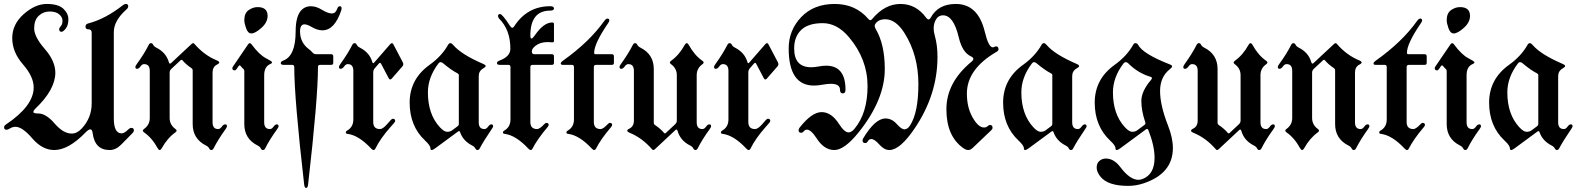

<svg xmlns="http://www.w3.org/2000/svg" viewBox="-39 -738 7865 957"><path d="M-18.6 -103.5Q-18.6 -111.3 -9.8 -117.2Q128.9 -210 128.9 -302.2Q128.9 -356 75.4 -417.2Q22 -478.5 22 -547.9Q22 -617.2 79.3 -667.7Q136.7 -718.3 194.1 -718.3Q251.5 -718.3 276.6 -694.6Q301.8 -670.9 301.8 -641.8Q301.8 -612.8 289.1 -596.2Q276.4 -579.6 267.6 -579.6Q255.9 -579.6 255.9 -592.3Q255.9 -598.6 264.2 -607.9Q272.5 -617.2 272.5 -634.8Q272.5 -652.3 256.1 -666.5Q239.7 -680.7 208.3 -680.7Q176.8 -680.7 154.1 -659.4Q131.3 -638.2 131.3 -596.4Q131.3 -554.7 184.1 -494.1Q236.8 -433.6 236.8 -376Q236.8 -291.5 137.7 -196.8Q127.4 -187 127.4 -179.7Q127.4 -172.4 151.9 -172.4Q190.4 -172.4 233.4 -122.3Q276.4 -72.3 318.4 -72.3Q345.2 -72.3 368.2 -97.2Q418 -150.4 418 -222.7V-574.2Q418 -591.8 402.6 -591.8Q387.2 -591.8 387.2 -604.7Q387.2 -617.7 400.4 -621.1Q485.8 -643.1 574.7 -712.9Q581.5 -718.3 588.4 -718.3Q600.1 -718.3 600.1 -706.5Q600.1 -698.7 591.8 -691.4Q528.3 -635.3 528.3 -578.1V-147.5Q528.3 -73.2 567.4 -73.2Q581.1 -73.2 601.6 -93.8Q608.4 -100.6 615.7 -100.6Q628.4 -100.6 628.4 -87.9Q628.4 -81.5 622.6 -75.7L564.9 -17.1Q538.6 9.8 507.3 9.8Q433.6 9.8 422.9 -74.2Q420.4 -93.3 411.4 -93.3Q402.3 -93.3 388.2 -78.6Q302.7 9.8 231.4 9.8Q171.9 9.8 122.1 -48.1Q72.3 -106 38.1 -106Q22.5 -106 6.8 -95.7Q0 -91.3 -6.8 -91.3Q-18.6 -91.3 -18.6 -103.5Z M635.7 -404.8Q635.7 -409.2 643.6 -419.9Q681.2 -471.7 702.1 -514.2Q706.5 -522.9 713.6 -522.9Q720.7 -522.9 724.6 -514.6Q728.5 -506.3 740.2 -500.5Q789.1 -476.1 802.7 -427.7Q805.2 -420.9 808.1 -420.9Q811 -420.9 814 -423.8L916 -519Q920.4 -522.9 923.8 -522.9Q927.2 -522.9 930.2 -519Q979 -462.9 1040.5 -437.5Q1053.7 -432.1 1053.7 -426.8Q1053.7 -421.4 1042.5 -416Q1020.5 -404.8 1020.5 -376V-128.4Q1020.5 -94.7 1048.3 -94.7Q1058.1 -94.7 1066.4 -106.4Q1074.7 -118.2 1083.5 -118.2Q1092.3 -118.2 1092.3 -108.4Q1092.3 -104 1084.5 -93.3Q1047.4 -41.5 1025.9 1Q1021.5 9.8 1014.4 9.8Q1007.3 9.8 1003.4 1.5Q999.5 -6.8 987.8 -12.7Q921.4 -45.9 921.4 -119.6V-387.2Q921.4 -394 916.5 -397.5Q886.2 -418 870.6 -437.5Q868.7 -439.9 866 -439.9Q863.3 -439.9 860.8 -437.5L814.9 -394.5Q806.6 -386.7 806.6 -376.5V-149.9Q806.6 -115.7 835.9 -94.7Q841.3 -90.8 841.3 -86.7Q841.3 -82.5 835 -78.1Q794.9 -49.3 767.1 1Q762.2 9.8 757.1 9.8Q752 9.8 747.1 1Q718.3 -51.3 679.2 -78.1Q672.9 -82.5 672.9 -86.7Q672.9 -90.8 678.2 -94.7Q707.5 -115.2 707.5 -149.9V-384.8Q707.5 -418.5 679.2 -418.5Q669.4 -418.5 661.1 -406.7Q652.8 -395 644.3 -395Q635.7 -395 635.7 -404.8Z M1119.1 0ZM1178.7 -637.2Q1178.7 -672.4 1200.2 -687.5Q1221.7 -702.6 1245.1 -702.6Q1294.9 -702.6 1294.9 -658.7Q1294.9 -626.5 1263.9 -598.9Q1232.9 -571.3 1213.9 -571.3Q1196.8 -571.3 1187.7 -596.9Q1178.7 -622.6 1178.7 -637.2ZM1119.1 -397.9Q1119.1 -401.9 1122.1 -406.2L1197.3 -516.6Q1201.7 -522.9 1206.1 -522.9Q1210.4 -522.9 1214.4 -517.6Q1253.4 -464.8 1286.6 -447.8Q1316.9 -432.6 1316.9 -427.5Q1316.9 -422.4 1309.6 -419.4Q1277.8 -406.7 1277.8 -363.3V-128.4Q1277.8 -94.7 1306.2 -94.7Q1315.9 -94.7 1324.2 -106.4Q1332.5 -118.2 1340.8 -118.2Q1349.6 -118.2 1349.6 -108.4Q1349.6 -104 1341.8 -93.3Q1304.2 -41.5 1283.2 1Q1278.8 9.8 1271.7 9.8Q1264.6 9.8 1260.7 1.5Q1256.8 -6.8 1245.1 -12.7Q1178.7 -45.9 1178.7 -119.6V-383.3Q1178.7 -390.1 1174.8 -393.6Q1166.5 -400.9 1160.2 -409.2Q1158.2 -412.1 1155.3 -412.1Q1152.8 -412.1 1149.9 -408.2L1140.6 -394.5Q1135.7 -387.2 1130.9 -387.2Q1119.1 -387.2 1119.1 -397.9Z M1372.6 -436Q1434.6 -458.5 1434.6 -581.1Q1434.6 -662.1 1466.8 -690.9Q1484.4 -707 1510.5 -707Q1536.6 -707 1566.2 -689Q1595.7 -670.9 1614.7 -670.9Q1633.8 -670.9 1641.1 -692.9Q1646 -707 1654.3 -707Q1663.6 -707 1663.6 -696.8Q1663.6 -691.4 1661.6 -685.5Q1628.4 -586.9 1568.4 -586.9Q1543.5 -586.9 1517.8 -601.8Q1492.2 -616.7 1479 -616.7Q1456.5 -616.7 1456.5 -581.1Q1456.5 -525.4 1501.5 -492.2Q1510.7 -485.4 1518.1 -476.6Q1525.4 -467.8 1537.1 -467.8H1611.3Q1622.1 -467.8 1622.1 -457V-425.3Q1622.1 -414.6 1611.3 -414.6H1556.2Q1545.9 -414.6 1545.9 -403.8Q1545.9 -248.5 1496.6 182.1Q1494.6 198.7 1486.8 198.7Q1479 198.7 1477.1 182.1Q1427.7 -248.5 1427.7 -403.8Q1427.7 -414.6 1417.5 -414.6H1376Q1360.4 -414.6 1360.4 -423.1Q1360.4 -431.6 1372.6 -436Z M1650.4 -404.8Q1650.4 -409.2 1658.2 -419.9Q1695.3 -471.7 1716.8 -514.2Q1721.2 -522.9 1728.3 -522.9Q1735.4 -522.9 1739.3 -514.6Q1743.2 -506.3 1754.9 -500.5Q1803.7 -475.6 1816.9 -428.2Q1818.4 -422.9 1820.8 -422.9Q1823.2 -422.9 1826.2 -426.3L1906.2 -518.1Q1910.6 -522.9 1914.6 -522.9Q1918.5 -522.9 1921.9 -516.6L1968.3 -428.2Q1971.2 -422.9 1971.2 -417.5Q1971.2 -412.1 1966.8 -407.2L1914.1 -346.7Q1909.7 -341.8 1905.8 -341.8Q1901.9 -341.8 1898.4 -348.1L1860.4 -420.4Q1857.9 -424.8 1855.2 -424.8Q1852.5 -424.8 1849.6 -421.4L1829.6 -398.4Q1821.3 -389.2 1821.3 -377.4V-129.9Q1821.3 -94.7 1855 -94.7Q1869.1 -94.7 1890.1 -118.7L1908.2 -139.2Q1914.1 -146 1919.4 -146Q1930.7 -146 1930.7 -135.3Q1930.7 -131.3 1924.8 -124.5L1906.7 -104Q1856.9 -47.9 1832 2.9Q1828.6 9.8 1823.2 9.8Q1817.9 9.8 1811.5 2.9Q1749 -64 1692.9 -70.8Q1684.6 -71.8 1684.6 -77.6Q1684.6 -83.5 1689.9 -86.4Q1722.2 -104 1722.2 -142.6V-384.8Q1722.2 -418.5 1694.3 -418.5Q1684.6 -418.5 1676.3 -406.7Q1668 -395 1659.2 -395Q1650.4 -395 1650.4 -404.8Z M2102.5 -415Q2162.6 -458 2194.8 -515.1Q2199.2 -522.9 2205.8 -522.9Q2212.4 -522.9 2219.2 -514.6Q2259.8 -466.3 2371.6 -418.5Q2381.8 -414.1 2381.8 -408.9Q2381.8 -403.8 2369.6 -397Q2347.2 -384.3 2347.2 -358.4V-128.4Q2347.2 -94.7 2375.5 -94.7Q2385.3 -94.7 2393.6 -106.4Q2401.9 -118.2 2410.2 -118.2Q2418.9 -118.2 2418.9 -108.4Q2418.9 -104 2411.1 -93.3Q2371.1 -34.7 2352.5 1Q2348.1 9.8 2341.1 9.8Q2334 9.8 2330.1 1.5Q2326.2 -6.8 2314.5 -12.7Q2268.6 -36.1 2253.9 -80.1Q2252.4 -84.5 2249.5 -84.5Q2246.6 -84.5 2242.7 -81.5L2129.9 1.5Q2118.7 9.8 2112.5 9.8Q2106.4 9.8 2106.4 1Q2106.4 -12.7 2079.6 -37.6Q2002.9 -109.4 2002.9 -226.6Q2002.9 -343.8 2102.5 -415ZM2093.8 -277.8Q2093.8 -168.9 2152.8 -104.5Q2174.3 -81.1 2189.5 -81.1Q2204.6 -81.1 2213.9 -87.9L2242.7 -109.4Q2248 -113.3 2248 -119.6V-363.3Q2248 -369.1 2242.2 -372.1Q2210.4 -388.2 2169.4 -422.9Q2163.1 -428.2 2157.2 -428.2Q2151.4 -428.2 2146.5 -421.9Q2093.8 -352.5 2093.8 -277.8Z M2450.7 -436Q2504.9 -456.1 2504.9 -495.1Q2504.9 -589.4 2448.7 -645.5Q2443.4 -650.9 2443.4 -658.7Q2443.4 -668 2453.6 -668Q2464.8 -668 2503.9 -607.9Q2509.3 -599.6 2514.4 -599.6Q2519.5 -599.6 2523.9 -606.9Q2588.9 -707 2703.6 -707Q2722.2 -707 2722.2 -696Q2722.2 -685.1 2703.6 -685.1Q2604.5 -685.1 2604.5 -561Q2604.5 -545.9 2610.1 -545.9Q2615.7 -545.9 2626.5 -561.5Q2670.9 -626 2713.4 -626Q2722.2 -626 2722.2 -617.7V-534.2Q2722.2 -526.9 2715.3 -526.9Q2708.5 -526.9 2703.1 -527.6Q2697.8 -528.3 2690.9 -528.3Q2654.3 -528.3 2630.9 -510.3Q2611.8 -495.6 2611.8 -481.7Q2611.8 -467.8 2624.5 -467.8H2711.4Q2722.2 -467.8 2722.2 -457V-425.3Q2722.2 -414.6 2711.4 -414.6H2615.2Q2604.5 -414.6 2604.5 -403.8V-129.9Q2604.5 -94.7 2638.2 -94.7Q2650.9 -94.7 2673.3 -118.7Q2679.7 -125.5 2684.6 -125.5Q2695.8 -125.5 2695.8 -115.2Q2695.8 -110.8 2689.9 -104Q2639.2 -44.4 2615.2 2.9Q2611.8 9.8 2606.4 9.8Q2601.1 9.8 2594.7 2.9Q2532.2 -64 2476.1 -70.8Q2467.8 -71.8 2467.8 -77.6Q2467.8 -83.5 2473.1 -86.4Q2505.4 -104 2505.4 -142.6V-403.8Q2505.4 -414.6 2495.6 -414.6H2453.6Q2438 -414.6 2438 -423.1Q2438 -431.6 2450.7 -436Z M2767.6 -436Q2898.4 -528.8 2973.1 -633.8Q2981.4 -645.5 2988.8 -645.5Q2998 -645.5 2998 -635.7Q2998 -630.4 2990.7 -620.6Q2922.4 -520 2922.4 -474.6Q2922.4 -467.8 2929.7 -467.8H3010.3Q3021 -467.8 3021 -457V-425.3Q3021 -414.6 3010.3 -414.6H2931.6Q2920.9 -414.6 2920.9 -403.8V-129.9Q2920.9 -94.7 2954.6 -94.7Q2967.3 -94.7 2989.7 -118.7Q2996.1 -125.5 3001 -125.5Q3012.2 -125.5 3012.2 -115.2Q3012.2 -110.8 3006.3 -104Q2955.6 -44.4 2931.6 2.9Q2928.2 9.8 2922.9 9.8Q2917.5 9.8 2911.1 2.9Q2848.6 -64 2792.5 -70.8Q2784.2 -71.8 2784.2 -77.6Q2784.2 -83.5 2789.6 -86.4Q2821.8 -104 2821.8 -142.6V-403.8Q2821.8 -414.6 2812 -414.6H2768.6Q2755.9 -414.6 2755.9 -421.1Q2755.9 -427.7 2767.6 -436Z M3048.8 0ZM3505.4 -108.4Q3505.4 -104 3497.6 -93.3Q3460 -41.5 3439 1Q3434.6 9.8 3427.5 9.8Q3420.4 9.8 3416.5 1.5Q3412.6 -6.8 3400.9 -12.7Q3352.1 -37.1 3338.4 -85.4Q3335.9 -92.3 3333 -92.3Q3330.1 -92.3 3327.1 -89.4L3225.1 5.9Q3220.7 9.8 3217.3 9.8Q3213.9 9.8 3210.9 5.9Q3162.1 -50.3 3100.6 -75.7Q3087.4 -81.1 3087.4 -86.4Q3087.4 -91.8 3098.6 -97.2Q3120.6 -108.4 3120.6 -137.2V-384.8Q3120.6 -418.5 3092.8 -418.5Q3083 -418.5 3074.7 -406.7Q3066.4 -395 3057.6 -395Q3048.8 -395 3048.8 -404.8Q3048.8 -409.2 3056.6 -419.9Q3093.8 -471.7 3115.2 -514.2Q3119.6 -522.9 3126.7 -522.9Q3133.8 -522.9 3137.7 -514.6Q3141.6 -506.3 3153.3 -500.5Q3219.7 -467.3 3219.7 -393.6V-126Q3219.7 -119.1 3224.6 -115.7Q3254.9 -95.2 3270.5 -75.7Q3272.5 -73.2 3275.1 -73.2Q3277.8 -73.2 3280.3 -75.7L3326.2 -118.7Q3334.5 -126.5 3334.5 -136.7V-363.3Q3334.5 -397.5 3305.2 -418.5Q3299.8 -422.4 3299.8 -426.5Q3299.8 -430.7 3306.2 -435.1Q3346.2 -463.9 3374 -514.2Q3378.9 -522.9 3384 -522.9Q3389.2 -522.9 3394 -514.2Q3422.9 -461.9 3461.9 -435.1Q3468.3 -430.7 3468.3 -426.5Q3468.3 -422.4 3462.9 -418.5Q3433.6 -397.9 3433.6 -363.3V-128.4Q3433.6 -94.7 3461.9 -94.7Q3471.7 -94.7 3480 -106.4Q3488.3 -118.2 3496.8 -118.2Q3505.4 -118.2 3505.4 -108.4Z M3520 -404.8Q3520 -409.2 3527.8 -419.9Q3564.9 -471.7 3586.4 -514.2Q3590.8 -522.9 3597.9 -522.9Q3605 -522.9 3608.9 -514.6Q3612.8 -506.3 3624.5 -500.5Q3673.3 -475.6 3686.5 -428.2Q3688 -422.9 3690.4 -422.9Q3692.9 -422.9 3695.8 -426.3L3775.9 -518.1Q3780.3 -522.9 3784.2 -522.9Q3788.1 -522.9 3791.5 -516.6L3837.9 -428.2Q3840.8 -422.9 3840.8 -417.5Q3840.8 -412.1 3836.4 -407.2L3783.7 -346.7Q3779.3 -341.8 3775.4 -341.8Q3771.5 -341.8 3768.1 -348.1L3730 -420.4Q3727.5 -424.8 3724.9 -424.8Q3722.2 -424.8 3719.2 -421.4L3699.2 -398.4Q3690.9 -389.2 3690.9 -377.4V-129.9Q3690.9 -94.7 3724.6 -94.7Q3738.8 -94.7 3759.8 -118.7L3777.8 -139.2Q3783.7 -146 3789.1 -146Q3800.3 -146 3800.3 -135.3Q3800.3 -131.3 3794.4 -124.5L3776.4 -104Q3726.6 -47.9 3701.7 2.9Q3698.2 9.8 3692.9 9.8Q3687.5 9.8 3681.2 2.9Q3618.7 -64 3562.5 -70.8Q3554.2 -71.8 3554.2 -77.6Q3554.2 -83.5 3559.6 -86.4Q3591.8 -104 3591.8 -142.6V-384.8Q3591.8 -418.5 3564 -418.5Q3554.2 -418.5 3545.9 -406.7Q3537.6 -395 3528.8 -395Q3520 -395 3520 -404.8Z M3892.1 -496.6Q3892.1 -587.4 3954.6 -652.8Q4017.1 -718.3 4121.3 -718.3Q4225.6 -718.3 4289.6 -643.1Q4294.4 -637.2 4298.8 -637.2Q4303.2 -637.2 4308.1 -643.1Q4371.1 -718.3 4449 -718.3Q4526.9 -718.3 4576.7 -650.4Q4583.5 -641.1 4589.4 -641.1Q4595.2 -641.1 4600.6 -650.9Q4637.7 -718.3 4725.1 -718.3Q4836.4 -718.3 4869.6 -579.6Q4888.2 -502 4909.7 -502Q4913.1 -502 4917.2 -504.4Q4921.4 -506.8 4925.3 -506.8Q4938 -506.8 4938 -492.2Q4938 -485.4 4928.7 -480Q4780.3 -394 4780.3 -271.5Q4780.3 -202.6 4808.8 -152.6Q4837.4 -102.5 4865.2 -102.5Q4877 -102.5 4883.5 -108.9Q4890.1 -115.2 4895 -115.2Q4908.2 -115.2 4908.2 -101.1Q4908.2 -94.7 4902.3 -89.4L4809.6 -1Q4798.3 9.8 4787.1 9.8Q4775.9 9.8 4762.7 0.5Q4678.2 -59.1 4678.2 -193.4Q4678.2 -327.6 4804.2 -431.2Q4812.5 -438 4812.5 -444.8Q4812.5 -451.7 4799.8 -457.5Q4757.8 -476.6 4739.7 -552.2Q4713.9 -661.6 4661.6 -661.6Q4636.7 -661.6 4624.5 -637.7Q4614.7 -618.7 4614.7 -596.2Q4614.7 -580.1 4620.1 -561.5Q4633.8 -513.2 4633.8 -454.6Q4633.8 -266.1 4520 -98.1Q4447.3 9.8 4393.6 9.8Q4368.2 9.8 4344 -17.6Q4319.8 -44.9 4304.2 -44.9Q4293 -44.9 4287.4 -34.9Q4281.7 -24.9 4274.4 -24.9Q4260.3 -24.9 4260.3 -37.6Q4260.3 -43 4263.2 -47.9Q4322.8 -147.5 4374.5 -147.5Q4406.2 -147.5 4430.2 -120.4Q4454.1 -93.3 4469.2 -93.3Q4484.4 -93.3 4497.1 -112.8Q4538.6 -176.8 4538.6 -318.8Q4538.6 -462.4 4470.2 -571.8Q4426.3 -642.1 4373 -642.1Q4343.3 -642.1 4327.6 -624Q4320.8 -616.2 4320.8 -609.1Q4320.8 -602.1 4325.2 -594.7Q4371.1 -518.1 4371.1 -394Q4371.1 -241.7 4242.2 -80.1Q4170.4 9.8 4119.6 9.8Q4068.8 9.8 4031.2 -48.8Q4003.4 -91.8 3982.9 -91.8Q3974.1 -91.8 3967.8 -84Q3961.4 -76.2 3954.6 -76.2Q3941.4 -76.2 3941.4 -88.9Q3941.4 -95.2 3946.8 -102.1Q4007.3 -179.2 4056.2 -179.2Q4105 -179.2 4142.6 -120.6Q4169.9 -78.1 4190.4 -78.1Q4205.1 -78.1 4220.2 -96.2Q4285.2 -174.3 4285.2 -308.6Q4285.2 -442.9 4192.9 -552.2Q4133.8 -622.6 4061.8 -622.6Q3989.7 -622.6 3954.6 -588.9Q3919.4 -555.2 3919.4 -496.6Q3919.4 -402.8 4003.9 -402.8Q4021 -402.8 4041.5 -406.7Q4062 -410.6 4079.1 -410.6Q4175.3 -410.6 4175.3 -290.5Q4175.3 -272.5 4161.6 -272.5Q4147.9 -272.5 4147.9 -290.5Q4147.9 -320.3 4102.5 -320.3Q4085 -320.3 4061 -315.9Q4037.1 -311.5 4018.1 -311.5Q3892.1 -311.5 3892.1 -496.6Z M5060.5 -415Q5120.6 -458 5152.8 -515.1Q5157.2 -522.9 5163.8 -522.9Q5170.4 -522.9 5177.2 -514.6Q5217.8 -466.3 5329.6 -418.5Q5339.8 -414.1 5339.8 -408.9Q5339.8 -403.8 5327.6 -397Q5305.2 -384.3 5305.2 -358.4V-128.4Q5305.2 -94.7 5333.5 -94.7Q5343.3 -94.7 5351.6 -106.4Q5359.9 -118.2 5368.2 -118.2Q5377 -118.2 5377 -108.4Q5377 -104 5369.1 -93.3Q5329.1 -34.7 5310.5 1Q5306.2 9.8 5299.1 9.8Q5292 9.8 5288.1 1.5Q5284.2 -6.8 5272.5 -12.7Q5226.6 -36.1 5211.9 -80.1Q5210.4 -84.5 5207.5 -84.5Q5204.6 -84.5 5200.7 -81.5L5087.9 1.5Q5076.7 9.8 5070.6 9.8Q5064.5 9.8 5064.5 1Q5064.5 -12.7 5037.6 -37.6Q4960.9 -109.4 4960.9 -226.6Q4960.9 -343.8 5060.5 -415ZM5051.8 -277.8Q5051.8 -168.9 5110.8 -104.5Q5132.3 -81.1 5147.5 -81.1Q5162.6 -81.1 5171.9 -87.9L5200.7 -109.4Q5206.1 -113.3 5206.1 -119.6V-363.3Q5206.1 -369.1 5200.2 -372.1Q5168.5 -388.2 5127.4 -422.9Q5121.1 -428.2 5115.2 -428.2Q5109.4 -428.2 5104.5 -421.9Q5051.8 -352.5 5051.8 -277.8Z M5517.1 -415Q5577.1 -458 5609.4 -515.1Q5613.8 -522.9 5619.6 -522.9Q5629.4 -522.9 5633.8 -514.6Q5657.2 -469.7 5790.5 -417.5Q5803.2 -413.1 5803.2 -407.5Q5803.2 -401.9 5793.5 -394.5Q5743.2 -355.5 5743.2 -284.4Q5743.2 -213.4 5782.7 -112.8Q5807.1 -50.3 5807.1 0Q5807.1 127 5661.1 175.8Q5623 188.5 5584 188.5Q5482.4 188.5 5445.8 142.1Q5427.2 118.7 5427.2 97.4Q5427.2 76.2 5439.9 64.9Q5454.1 52.2 5472.7 52.2Q5513.2 52.2 5545.4 95.2Q5592.8 158.2 5635.3 158.2Q5645 158.2 5654.3 154.8Q5715.8 132.3 5715.8 48.3Q5715.8 -10.7 5685.1 -88.9Q5682.6 -95.2 5679 -95.2Q5675.3 -95.2 5672.4 -92.8L5544.4 1.5Q5533.2 9.8 5527.1 9.8Q5521 9.8 5521 1Q5521 -12.7 5494.1 -37.6Q5417.5 -109.4 5417.5 -226.6Q5417.5 -343.8 5517.1 -415ZM5508.3 -277.8Q5508.3 -168.9 5567.4 -104.5Q5588.9 -81.1 5604 -81.1Q5619.1 -81.1 5628.4 -87.9L5664.6 -114.7Q5670.4 -119.1 5670.4 -122.8Q5670.4 -126.5 5668.9 -130.4Q5649.9 -186.5 5649.9 -234.9Q5649.9 -283.2 5698.2 -339.8Q5702.6 -344.7 5702.6 -349.1Q5702.6 -353.5 5694.8 -355.5Q5632.3 -374 5584 -422.9Q5578.6 -428.2 5572.3 -428.2Q5565.9 -428.2 5561 -421.9Q5508.3 -352.5 5508.3 -277.8Z M5858.9 0ZM6315.4 -108.4Q6315.4 -104 6307.6 -93.3Q6270 -41.5 6249 1Q6244.6 9.8 6237.5 9.8Q6230.5 9.8 6226.6 1.5Q6222.7 -6.8 6210.9 -12.7Q6162.1 -37.1 6148.4 -85.4Q6146 -92.3 6143.1 -92.3Q6140.1 -92.3 6137.2 -89.4L6035.2 5.9Q6030.8 9.8 6027.3 9.8Q6023.9 9.8 6021 5.9Q5972.2 -50.3 5910.6 -75.7Q5897.5 -81.1 5897.5 -86.4Q5897.5 -91.8 5908.7 -97.2Q5930.7 -108.4 5930.7 -137.2V-384.8Q5930.7 -418.5 5902.8 -418.5Q5893.1 -418.5 5884.8 -406.7Q5876.5 -395 5867.7 -395Q5858.9 -395 5858.9 -404.8Q5858.9 -409.2 5866.7 -419.9Q5903.8 -471.7 5925.3 -514.2Q5929.7 -522.9 5936.8 -522.9Q5943.8 -522.9 5947.8 -514.6Q5951.7 -506.3 5963.4 -500.5Q6029.8 -467.3 6029.8 -393.6V-126Q6029.8 -119.1 6034.7 -115.7Q6064.9 -95.2 6080.6 -75.7Q6082.5 -73.2 6085.2 -73.2Q6087.9 -73.2 6090.3 -75.7L6136.2 -118.7Q6144.5 -126.5 6144.5 -136.7V-363.3Q6144.5 -397.5 6115.2 -418.5Q6109.9 -422.4 6109.9 -426.5Q6109.9 -430.7 6116.2 -435.1Q6156.2 -463.9 6184.1 -514.2Q6189 -522.9 6194.1 -522.9Q6199.2 -522.9 6204.1 -514.2Q6232.9 -461.9 6272 -435.1Q6278.3 -430.7 6278.3 -426.5Q6278.3 -422.4 6272.9 -418.5Q6243.7 -397.9 6243.7 -363.3V-128.4Q6243.7 -94.7 6272 -94.7Q6281.7 -94.7 6290 -106.4Q6298.3 -118.2 6306.9 -118.2Q6315.4 -118.2 6315.4 -108.4Z M6330.1 -404.8Q6330.1 -409.2 6337.9 -419.9Q6375.5 -471.7 6396.5 -514.2Q6400.9 -522.9 6408 -522.9Q6415 -522.9 6418.9 -514.6Q6422.9 -506.3 6434.6 -500.5Q6483.4 -476.1 6497.1 -427.7Q6499.5 -420.9 6502.4 -420.9Q6505.4 -420.9 6508.3 -423.8L6610.4 -519Q6614.7 -522.9 6618.2 -522.9Q6621.6 -522.9 6624.5 -519Q6673.3 -462.9 6734.9 -437.5Q6748 -432.1 6748 -426.8Q6748 -421.4 6736.8 -416Q6714.8 -404.8 6714.8 -376V-128.4Q6714.8 -94.7 6742.7 -94.7Q6752.4 -94.7 6760.7 -106.4Q6769 -118.2 6777.8 -118.2Q6786.6 -118.2 6786.6 -108.4Q6786.6 -104 6778.8 -93.3Q6741.7 -41.5 6720.2 1Q6715.8 9.8 6708.7 9.8Q6701.7 9.8 6697.8 1.5Q6693.8 -6.8 6682.1 -12.7Q6615.7 -45.9 6615.7 -119.6V-387.2Q6615.7 -394 6610.8 -397.5Q6580.6 -418 6564.9 -437.5Q6563 -439.9 6560.3 -439.9Q6557.6 -439.9 6555.2 -437.5L6509.3 -394.5Q6501 -386.7 6501 -376.5V-149.9Q6501 -115.7 6530.3 -94.7Q6535.6 -90.8 6535.6 -86.7Q6535.6 -82.5 6529.3 -78.1Q6489.3 -49.3 6461.4 1Q6456.5 9.8 6451.4 9.8Q6446.3 9.8 6441.4 1Q6412.6 -51.3 6373.5 -78.1Q6367.2 -82.5 6367.2 -86.7Q6367.2 -90.8 6372.6 -94.7Q6401.9 -115.2 6401.9 -149.9V-384.8Q6401.9 -418.5 6373.5 -418.5Q6363.8 -418.5 6355.5 -406.7Q6347.2 -395 6338.6 -395Q6330.1 -395 6330.1 -404.8Z M6818.8 -436Q6949.7 -528.8 7024.4 -633.8Q7032.7 -645.5 7040 -645.5Q7049.3 -645.5 7049.3 -635.7Q7049.3 -630.4 7042 -620.6Q6973.6 -520 6973.6 -474.6Q6973.6 -467.8 6981 -467.8H7061.5Q7072.3 -467.8 7072.3 -457V-425.3Q7072.3 -414.6 7061.5 -414.6H6982.9Q6972.2 -414.6 6972.2 -403.8V-129.9Q6972.2 -94.7 7005.9 -94.7Q7018.6 -94.7 7041 -118.7Q7047.4 -125.5 7052.2 -125.5Q7063.5 -125.5 7063.5 -115.2Q7063.5 -110.8 7057.6 -104Q7006.8 -44.4 6982.9 2.9Q6979.5 9.8 6974.1 9.8Q6968.8 9.8 6962.4 2.9Q6899.9 -64 6843.8 -70.8Q6835.4 -71.8 6835.4 -77.6Q6835.4 -83.5 6840.8 -86.4Q6873 -104 6873 -142.6V-403.8Q6873 -414.6 6863.3 -414.6H6819.8Q6807.1 -414.6 6807.1 -421.1Q6807.1 -427.7 6818.8 -436Z M7112.3 0ZM7171.9 -637.2Q7171.9 -672.4 7193.4 -687.5Q7214.8 -702.6 7238.3 -702.6Q7288.1 -702.6 7288.1 -658.7Q7288.1 -626.5 7257.1 -598.9Q7226.1 -571.3 7207 -571.3Q7189.9 -571.3 7180.9 -596.9Q7171.9 -622.6 7171.9 -637.2ZM7112.3 -397.9Q7112.3 -401.9 7115.2 -406.2L7190.4 -516.6Q7194.8 -522.9 7199.2 -522.9Q7203.6 -522.9 7207.5 -517.6Q7246.6 -464.8 7279.8 -447.8Q7310.1 -432.6 7310.1 -427.5Q7310.1 -422.4 7302.7 -419.4Q7271 -406.7 7271 -363.3V-128.4Q7271 -94.7 7299.3 -94.7Q7309.1 -94.7 7317.4 -106.4Q7325.7 -118.2 7334 -118.2Q7342.8 -118.2 7342.8 -108.4Q7342.8 -104 7335 -93.3Q7297.4 -41.5 7276.4 1Q7272 9.8 7264.9 9.8Q7257.8 9.8 7253.9 1.5Q7250 -6.8 7238.3 -12.7Q7171.9 -45.9 7171.9 -119.6V-383.3Q7171.9 -390.1 7168 -393.6Q7159.7 -400.9 7153.3 -409.2Q7151.4 -412.1 7148.4 -412.1Q7146 -412.1 7143.1 -408.2L7133.8 -394.5Q7128.9 -387.2 7124 -387.2Q7112.3 -387.2 7112.3 -397.9Z M7482.9 -415Q7543 -458 7575.2 -515.1Q7579.6 -522.9 7586.2 -522.9Q7592.8 -522.9 7599.6 -514.6Q7640.1 -466.3 7752 -418.5Q7762.2 -414.1 7762.2 -408.9Q7762.2 -403.8 7750 -397Q7727.5 -384.3 7727.5 -358.4V-128.4Q7727.5 -94.7 7755.9 -94.7Q7765.6 -94.7 7773.9 -106.4Q7782.2 -118.2 7790.5 -118.2Q7799.3 -118.2 7799.3 -108.4Q7799.3 -104 7791.5 -93.3Q7751.5 -34.7 7732.9 1Q7728.5 9.8 7721.4 9.8Q7714.4 9.8 7710.4 1.5Q7706.5 -6.8 7694.8 -12.7Q7648.9 -36.1 7634.3 -80.1Q7632.8 -84.5 7629.9 -84.5Q7627 -84.5 7623 -81.5L7510.3 1.5Q7499 9.8 7492.9 9.8Q7486.8 9.8 7486.8 1Q7486.8 -12.7 7460 -37.6Q7383.3 -109.4 7383.3 -226.6Q7383.3 -343.8 7482.9 -415ZM7474.1 -277.8Q7474.1 -168.9 7533.2 -104.5Q7554.7 -81.1 7569.8 -81.1Q7585 -81.1 7594.2 -87.9L7623 -109.4Q7628.4 -113.3 7628.4 -119.6V-363.3Q7628.4 -369.1 7622.6 -372.1Q7590.8 -388.2 7549.8 -422.9Q7543.5 -428.2 7537.6 -428.2Q7531.7 -428.2 7526.9 -421.9Q7474.1 -352.5 7474.1 -277.8Z"/></svg>

Font: UnifrakturMaguntia
Style: Book
Weight: 400
Designer: j. 'mach' wust, Gerrit Ansmann, Georg Duffner, based on a font by Peter Wiegel, original typeface by Carl Albert Fahrenw
Version: Version 2017-03-19